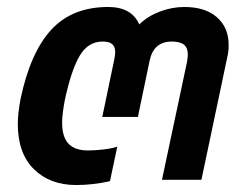

<svg xmlns="http://www.w3.org/2000/svg" viewBox="-20 -515 707 550"><path d="M31 -160Q31 -190 39 -232Q67 -365 127 -430Q187 -495 290 -495Q357 -495 379 -445Q402 -468 437 -481.5Q472 -495 508 -495Q568 -495 601.5 -465.5Q635 -436 635 -386Q635 -367 631 -351L557 0H444L516 -339Q518 -353 518 -359Q518 -378 507 -387Q496 -396 472 -396Q421 -396 409 -343L375 -180H273L307 -343Q310 -357 310 -366Q310 -381 301.5 -388.5Q293 -396 274 -396Q233 -396 209 -356.5Q185 -317 166 -230Q158 -188 158 -164Q158 -122 176.5 -103Q195 -84 232 -84Q253 -84 277.5 -87Q302 -90 316 -95L295 4Q247 15 198 15Q123 15 77 -30.5Q31 -76 31 -160Z"/></svg>

Font: Prompt Medium
Style: Italic
Weight: 500
Italic angle: -12°
Designer: Katatrad Team
Foundry: CadsonDemak
Version: Version 1.001